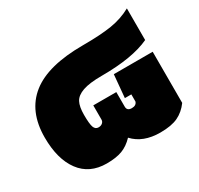

<svg xmlns="http://www.w3.org/2000/svg" viewBox="-120 -673 859 829"><g transform="rotate(-30 309.5 -258.5)"><path d="M191.9 9.8Q106.4 9.8 60.8 -51.8Q15.1 -113.3 15.1 -221.2Q15.1 -351.6 98.9 -417.7Q182.6 -483.9 356.9 -483.9Q445.3 -483.9 500.2 -492.7Q555.2 -501.5 601.1 -526.9V-369.1Q515.6 -329.1 361.8 -329.1Q299.8 -329.1 266.8 -317.4Q233.9 -305.7 222.4 -283.7Q210.9 -261.7 210.9 -221.2Q210.9 -175.8 217 -159.4Q223.1 -143.1 238.8 -143.1Q251 -143.1 258.5 -149.7Q266.1 -156.2 266.1 -166V-236.8H380.9V-164.1Q380.9 -143.1 404.8 -143.1Q426.8 -143.1 432.1 -160.2V-195.8H399.9L410.2 -309.1H604V-54.2Q580.1 -21.5 547.4 -5.9Q514.6 9.8 459 9.8Q373 9.8 326.2 -41Q299.8 -13.2 269.3 -1.7Q238.8 9.8 191.9 9.8Z"/></g></svg>

Font: Kanit Black
Style: Regular
Weight: 900
Designer: Katatrad Team
Foundry: CadsonDemak
Version: Version 1.000;PS 001.000;hotconv 1.0.88;makeotf.lib2.5.64775